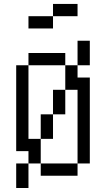

<svg xmlns="http://www.w3.org/2000/svg" viewBox="-20 -895 540 978"><path d="M375 -812.5V-875H250V-812.5H125V-750H250V-812.5ZM62.5 -62.5Q62.5 -62.5 62.5 62.5H125Q125 62.5 125 -62.5ZM125 -62.5H187.5V0H375V-62.5H187.5Q187.5 -62.5 187.5 -187.5H125Q125 -187.5 125 -562.5H62.5V-125H125ZM375 -62.5H437.5V-500H375V-562.5H312.5Q312.5 -562.5 312.5 -437.5H250Q250 -437.5 250 -312.5H187.5Q187.5 -312.5 187.5 -187.5H250Q250 -187.5 250 -312.5H312.5Q312.5 -312.5 312.5 -437.5H375Q375 -437.5 375 -62.5ZM125 -562.5H312.5V-625H125ZM375 -562.5H437.5Q437.5 -562.5 437.5 -687.5H375Q375 -687.5 375 -562.5Z"/></svg>

Font: Unifont
Style: Regular
Weight: 500
Version: Version 15.1.04